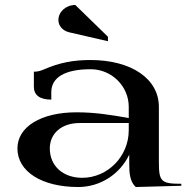

<svg xmlns="http://www.w3.org/2000/svg" viewBox="-20 -746 758 771"><path d="M214.5 -665.4C214.5 -641.7 232.5 -622.3 257.5 -616.4L413.5 -580.4V-598.4L282.4 -726C244.9 -726 214.5 -698.9 214.5 -665.4ZM50 -150C50 -57 147.8 5 294 5C384.4 5 462.5 -48.1 499 -125V-87C499 -50.8 501.5 -17.2 525 5L708 0V-8C627 -8 618 -17 618 -95V-317C618 -429.3 508 -505 343 -505C275.7 -505 218.4 -494.5 157 -467.5C143.3 -461.5 130.8 -458 116 -458V-398C116 -364.2 139.4 -346 186 -346V-376C186 -435.6 241.7 -468 344 -468C428.1 -468 497 -400.3 497 -317V-272C423.7 -285 361.2 -295 287 -295C145 -295 50 -237 50 -150ZM180 -150C180 -210.9 228 -252 300 -252H497V-223C497 -118.1 412.7 -32 310 -32C233.4 -32 180 -79.2 180 -150Z"/></svg>

Font: Prida01
Style: Black
Weight: 900
Designer: gluk
Foundry: gluk
Version: Version 00.072